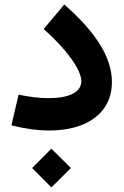

<svg xmlns="http://www.w3.org/2000/svg" viewBox="-20 -566 540 837"><path d="M204.1 251 289.1 166.5 204.1 82 120.1 166.5ZM467.8 -208.5C467.8 -314.5 400.4 -422.9 260.3 -546.4L170.4 -439.5C267.6 -354 334.5 -262.2 334.5 -212.4C334.5 -163.6 281.2 -138.2 191.4 -138.2C152.3 -138.2 109.9 -143.1 61 -153.3L29.8 -19.5C89.8 -4.4 145 2.9 195.8 2.9C353.5 2.9 467.8 -69.8 467.8 -208.5Z"/></svg>

Font: Estedad Bold
Style: Regular
Weight: 700
Designer: Amin Abedi
Version: Version 7.3